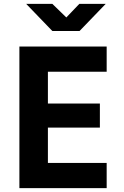

<svg xmlns="http://www.w3.org/2000/svg" viewBox="-20 -970 640 990"><path d="M390 -810 525 -950H389L322 -880L250 -950H115L250 -810ZM530 0V-130H227V-312H495V-436H227V-600H530V-730H80V0Z"/></svg>

Font: Tekne LDO ExtraBold
Style: Regular
Weight: 800
Monospace: yes
Designer: Alessio Laiso, Mario Rullo, Paolo Rosset
Foundry: Alessio Laiso
Version: Version 1.000;hotconv 1.0.109;makeotfexe 2.5.65596